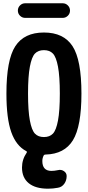

<svg xmlns="http://www.w3.org/2000/svg" viewBox="-20 -940 540 1180"><path d="M194.8 -118.7Q214.8 -97.7 250 -97.7Q285.2 -97.7 305.2 -118.7Q325.2 -139.6 336.4 -199.2Q347.7 -258.8 347.7 -364.7Q347.7 -470.7 336.4 -530.3Q325.2 -589.8 305.2 -610.8Q285.2 -631.8 250 -631.8Q214.8 -631.8 194.8 -610.8Q174.8 -589.8 163.6 -530.3Q152.3 -470.7 152.3 -364.7Q152.3 -258.8 163.6 -199.2Q174.8 -139.6 194.8 -118.7ZM480.5 -365.2Q480.5 -163.1 428.2 -78.1Q376 6.8 260.7 9.8Q251 9.8 248 16.6Q240.2 32.2 240.2 49.8Q240.2 109.4 294.9 110.4Q313.5 110.4 336.9 105.5Q356.4 100.6 373 111.8Q389.6 123 389.6 141.6V142.6Q389.6 168.9 375 189.5Q360.4 210 335.9 213.9Q305.7 219.7 275.4 219.7Q198.2 219.7 156.7 186Q115.2 152.3 115.2 89.8Q115.2 40 143.6 -1Q148.4 -7.8 140.6 -11.7Q79.1 -43.9 49.3 -127.9Q19.5 -211.9 19.5 -365.2Q19.5 -572.3 74.2 -656.2Q128.9 -740.2 250 -740.2Q371.1 -740.2 425.8 -656.2Q480.5 -572.3 480.5 -365.2ZM134.8 -919.9H365.2Q383.8 -919.9 397 -906.7Q410.2 -893.6 410.2 -875Q410.2 -856.4 397 -843.3Q383.8 -830.1 365.2 -830.1H134.8Q116.2 -830.1 103 -843.3Q89.8 -856.4 89.8 -875Q89.8 -893.6 103 -906.7Q116.2 -919.9 134.8 -919.9Z"/></svg>

Font: Rounded Mgen+ 1mn bold
Style: Bold
Weight: 700
Designer: [Source Han Sans]
Ryoko NISHIZUKA  (kana & ideographs); Paul D. Hunt (Latin, Greek & Cyrillic); Wenlong ZHANG  (bopomofo
Version: Version 1.059.20150602